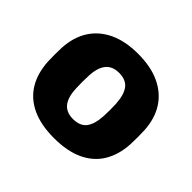

<svg xmlns="http://www.w3.org/2000/svg" viewBox="-130 -695 870 870"><g transform="rotate(45 305.5 -260.0)"><path d="M305 10Q221 10 163.5 -17Q106 -44 75.5 -94.5Q45 -145 41 -215Q40 -235 40 -260.5Q40 -286 41 -305Q45 -376 77 -426Q109 -476 166.5 -503Q224 -530 305 -530Q387 -530 444.5 -503Q502 -476 534 -426Q566 -376 570 -305Q571 -286 571 -260.5Q571 -235 570 -215Q566 -145 535.5 -94.5Q505 -44 447.5 -17Q390 10 305 10ZM305 -112Q350 -112 370.5 -139Q391 -166 394 -220Q395 -235 395 -260Q395 -285 394 -300Q391 -353 370.5 -380.5Q350 -408 305 -408Q262 -408 240.5 -380.5Q219 -353 217 -300Q216 -285 216 -260Q216 -235 217 -220Q219 -166 240.5 -139Q262 -112 305 -112Z"/></g></svg>

Font: Rubik Light
Style: Bold
Weight: 700
Version: Version 2.104